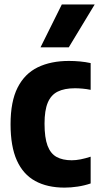

<svg xmlns="http://www.w3.org/2000/svg" viewBox="-20 -828 443 858"><path d="M268.4 10.4Q191.3 10.4 137.3 -19.2Q83.4 -48.7 55.3 -111.1Q27.2 -173.5 27.2 -272.8Q27.2 -374.6 58.8 -436.8Q90.4 -499 149 -527.4Q207.5 -555.7 287.9 -555.7Q313.4 -555.7 337.6 -553.4Q361.9 -551.1 385.1 -546.1V-426.5Q367.3 -430.3 349 -431.9Q330.7 -433.6 315.2 -433.6Q268 -433.6 237.9 -418.6Q207.8 -403.7 193.4 -369.1Q179 -334.6 179 -275.5Q179 -212.7 192.5 -176.9Q206.1 -141.2 233.1 -126.5Q260.1 -111.8 300.5 -111.8Q319.3 -111.8 340.2 -115.9Q361 -120 385.1 -127.8V-8.2Q357.2 1.3 327.1 5.8Q297 10.4 268.4 10.4ZM161.1 -616.6 256.2 -808H403.1L287.4 -616.6Z"/></svg>

Font: Encode Sans Condensed Thin
Style: Regular
Weight: 100
Width: 3
Designer: Multiple Designers
Foundry: Impallari Type
Version: Version 3.002